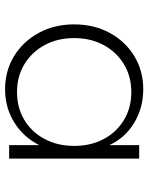

<svg xmlns="http://www.w3.org/2000/svg" viewBox="66 -634 584 756"><g transform="rotate(90 358.0 -256.0)"><path d="M331.5 16Q403.5 16 461.5 -19.8Q519.5 -55.5 551.5 -118.5V0H604.5V-512H551.5V-394.5Q522.5 -457 463.5 -492.5Q404.5 -528 331.5 -528Q258.5 -528 200.8 -492.8Q143 -457.5 109.5 -396Q76 -334.5 76 -256Q76 -177.5 109.8 -116Q143.5 -54.5 201.2 -19.2Q259 16 331.5 16ZM342.5 -31Q281 -31 233 -60Q185 -89 157.5 -139.8Q130 -190.5 130 -256Q130 -321.5 157.5 -372.2Q185 -423 233 -452Q281 -481 342.5 -481Q404.5 -481 452.2 -452.2Q500 -423.5 527.2 -372.8Q554.5 -322 554.5 -256Q554.5 -190.5 527.2 -139.5Q500 -88.5 452.2 -59.8Q404.5 -31 342.5 -31Z"/></g></svg>

Font: Spartan Light
Style: Regular
Weight: 300
Designer: Matt Bailey, Mirko Velimirovic
Foundry: Matt Bailey
Version: Version 1.003; ttfautohint (v1.8.3)